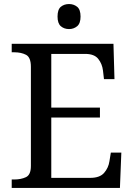

<svg xmlns="http://www.w3.org/2000/svg" viewBox="-20 -931 663 951"><path d="M38 0V-42H51Q84 -42 108.5 -53.5Q133 -65 133 -109V-600Q133 -647 109 -659.5Q85 -672 51 -672H38V-714H542L547 -539H495L490 -582Q486 -615 466.5 -639.5Q447 -664 402 -664H234V-398H475V-349H234V-50H427Q474 -50 495.5 -74.5Q517 -99 522 -132L529 -175H581L574 0ZM322 -787Q298 -787 281.5 -801Q265 -815 265 -849Q265 -884 281.5 -897.5Q298 -911 322 -911Q345 -911 362 -897.5Q379 -884 379 -849Q379 -815 362 -801Q345 -787 322 -787Z"/></svg>

Font: Noto Serif Old Uyghur
Style: Regular
Weight: 400
Designer: Lewis McGuffie
Foundry: Google LLC
Version: Version 1.003; ttfautohint (v1.8.4.7-5d5b)